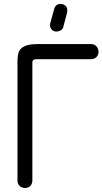

<svg xmlns="http://www.w3.org/2000/svg" viewBox="-20 -947 516 967"><path d="M169 -649Q152 -649 147.5 -645Q143 -641 143 -633V-38Q143 -21 132.5 -10.5Q122 0 106 0Q90 0 79 -10.5Q68 -21 68 -38V-633Q68 -653 70.5 -670Q73 -687 83 -699Q93 -711 113.5 -718Q134 -725 169 -725H438Q455 -725 465.5 -714Q476 -703 476 -686Q476 -670 465.5 -659.5Q455 -649 438 -649ZM253 -902Q260 -927 285 -927Q285 -927 290.5 -926.5Q296 -926 302.5 -923Q309 -920 314 -913.5Q319 -907 319 -895Q319 -892 318.5 -888.5Q318 -885 317 -880L299 -812Q295 -798 283.5 -793Q272 -788 264 -788Q251 -788 241.5 -797Q232 -806 232 -820Q232 -826 233 -830Z"/></svg>

Font: VDS Compensated
Style: Light
Weight: 300
Designer: artmaker
Foundry: artmaker
Version: Version 1.000 2012 initial release